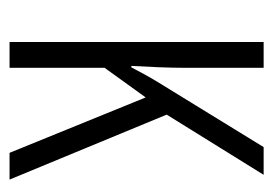

<svg xmlns="http://www.w3.org/2000/svg" viewBox="-105 -467 572 402"><g transform="rotate(90 181.0 -266.0)"><path d="M346 -532H288L151 -309C140 -291 131 -274 121 -255H118C120 -292 122 -331 122 -369V-532H68V0H122V-199L184 -285L300 0H356L220 -329Z"/></g></svg>

Font: Noto Sans UI Condensed Light
Style: Regular
Weight: 300
Width: 3
Designer: Monotype Design Team
Foundry: Monotype Imaging Inc.
Version: Version 1.901